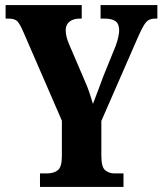

<svg xmlns="http://www.w3.org/2000/svg" viewBox="-20 -734 638 754"><path d="M137 0V-53H165Q191 -53 207 -65.5Q223 -78 223 -121V-260L72 -608Q59 -638 49 -649.5Q39 -661 13 -661H2V-714H301V-661H294Q268 -661 253 -649Q238 -637 238 -616Q238 -591 251 -561L311 -421Q324 -392 331 -370.5Q338 -349 345 -326Q354 -350 365 -378.5Q376 -407 388 -440L434 -553Q442 -575 445 -590.5Q448 -606 448 -614Q448 -640 434 -650.5Q420 -661 391 -661H375V-714H598V-661H588Q565 -661 552.5 -645.5Q540 -630 520 -584L378 -259V-122Q378 -78 393 -65.5Q408 -53 429 -53H465V0Z"/></svg>

Font: Noto Serif ExtraCondensed ExtraBold
Style: Regular
Weight: 800
Width: 2
Designer: Monotype Design Team
Foundry: Monotype Imaging Inc.
Version: Version 2.013; ttfautohint (v1.8.4.7-5d5b)